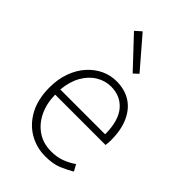

<svg xmlns="http://www.w3.org/2000/svg" viewBox="-249 -924 1030 1030"><g transform="rotate(45 266.5 -409.0)"><path d="M302 13Q235 13 179 -20Q123 -53 90 -115Q57 -177 57 -264Q57 -329 76 -380.5Q95 -432 128 -468.5Q161 -505 202 -524Q243 -543 288 -543Q351 -543 396 -514.5Q441 -486 466 -431Q491 -376 491 -298Q491 -289 490.5 -279.5Q490 -270 488 -259H106Q107 -192 132 -140Q157 -88 201.5 -58Q246 -28 306 -28Q350 -28 384.5 -41Q419 -54 449 -75L469 -38Q437 -19 399 -3Q361 13 302 13ZM106 -298H446Q446 -400 403 -451Q360 -502 288 -502Q243 -502 203.5 -478Q164 -454 138 -408.5Q112 -363 106 -298ZM320 -633 163 -800 198 -831 347 -658Z"/></g></svg>

Font: Noto Sans SC ExtraLight
Style: Regular
Weight: 250
Designer: Ryoko NISHIZUKA 西塚涼子 (kana, bopomofo & ideographs); Paul D. Hunt (Latin, Greek & Cyrillic); Sandoll Communications 산돌커뮤니
Foundry: Adobe
Version: Version 2.004-H2;hotconv 1.0.118;makeotfexe 2.5.65603